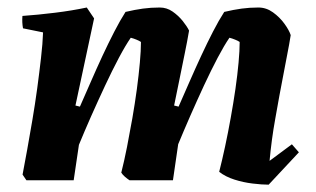

<svg xmlns="http://www.w3.org/2000/svg" viewBox="-20 -492 862 524"><path d="M713.2 12Q694.7 12 669.4 8.9Q644.2 5.9 619.7 -1.9Q595.2 -9.7 578.2 -23.1Q586.3 -54.8 594.4 -92.6Q602.5 -130.3 609.7 -170.6Q617 -211 622.6 -249.6Q628.1 -288.2 631.1 -321.3Q634.1 -354.5 634.1 -377.5Q629.5 -380.7 621.7 -383.8Q614 -387 606.2 -389Q592 -368.4 574 -334.3Q556.1 -300.3 536.9 -259.1Q517.8 -217.9 499.5 -176.3Q481.3 -134.7 466.3 -98.4L452 0H333.5Q326.8 -4.5 320.9 -9.6Q315 -14.7 311 -20.8Q319 -52.4 326.6 -90.7Q334.1 -128.9 341.2 -169.2Q348.2 -209.6 353.5 -248.6Q358.7 -287.7 361.7 -321.1Q364.7 -354.5 364.7 -377.5Q360.1 -380.7 352.4 -383.8Q344.7 -387 336.9 -389Q322.6 -368.4 304.4 -334.1Q286.2 -299.8 266.8 -258.3Q247.4 -216.8 228.8 -175Q210.3 -133.1 195.4 -96.8L181.1 0H52.1L41.6 -15.5Q47.1 -44.3 54.1 -82.9Q61.1 -121.5 68.4 -164.7Q75.7 -207.8 81.6 -251Q87.4 -294.3 91.9 -333.7Q96.5 -373.2 97.5 -403.6L42.8 -414.7Q39.8 -430.5 41.2 -448.5Q83.8 -451.5 129.8 -457.2Q175.7 -462.8 216.8 -471.5L236.8 -441.8L185.9 -204L198.1 -201Q212.4 -233.2 227.8 -268.7Q243.2 -304.1 259.6 -339.5Q276.1 -374.9 292 -405.7Q307.9 -436.6 322.6 -459.5Q348 -465.5 369.9 -468.5Q391.8 -471.5 415.9 -471.5Q435.1 -471.5 450.8 -460.6Q466.5 -449.7 478.4 -435.1Q490.2 -420.4 496 -408.5Q491.1 -379.4 484.1 -345.6Q477.2 -311.8 469.9 -275.8Q462.7 -239.9 455.2 -204L467.4 -201Q481.7 -233.2 497.1 -268.7Q512.6 -304.1 529 -339.5Q545.4 -374.9 561.3 -405.7Q577.2 -436.6 592 -459.5Q617.4 -465.5 639.3 -468.5Q661.2 -471.5 685.2 -471.5Q706.8 -471.5 725.1 -458.2Q743.5 -444.9 756.3 -427.2Q769.1 -409.5 773.4 -396.2Q769.5 -371.3 764 -343.7Q758.6 -316.1 753.3 -287.7Q748 -259.2 742.5 -230.8Q736.9 -199.7 731.4 -168.8Q725.8 -138 722 -109.2Q718.2 -80.4 715.7 -53L776.6 -98.2L795.7 -76.3Z"/></svg>

Font: Labrada
Style: Italic
Weight: 400
Italic angle: -7°
Designer: Mercedes Jáuregui
Foundry: Omnibus-Type Team
Version: Version 1.000